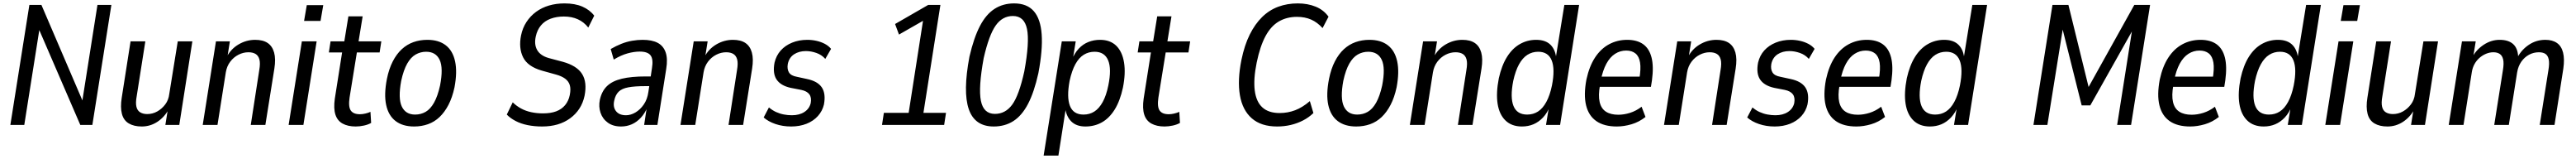

<svg xmlns="http://www.w3.org/2000/svg" viewBox="-20 -734 15173 934"><path d="M41 0 153 -705H224L477 -117H461L554 -705H636L524 0H453L199 -586H216L123 0Z M815 9Q769 9 738.5 -9Q708 -27 698 -65.5Q688 -104 697 -160L749 -491H836L785 -168Q778 -130 783.5 -107Q789 -84 806 -74Q823 -64 847 -64Q879 -64 906.5 -79.5Q934 -95 953.5 -121Q973 -147 977 -182L1027 -491H1113L1036 0H954L969 -94H975Q949 -46 907 -18.5Q865 9 815 9Z M1174 0 1252 -491H1334L1319 -397H1314Q1339 -446 1385 -473Q1431 -500 1483 -500Q1529 -500 1556.5 -481.5Q1584 -463 1594.5 -425.5Q1605 -388 1596 -331L1543 0H1457L1507 -322Q1514 -362 1508 -384.5Q1502 -407 1485.5 -417Q1469 -427 1443 -427Q1413 -427 1384.5 -412.5Q1356 -398 1336 -371.5Q1316 -345 1310 -309L1261 0Z M1771 -611 1787 -704H1884L1868 -611ZM1680 0 1758 -491H1845L1767 0Z M2075 9Q2029 9 1998 -8Q1967 -25 1955.5 -61Q1944 -97 1952 -154L1995 -426H1917L1927 -491H2008L2032 -638H2116L2092 -491H2226L2216 -426H2082L2039 -161Q2031 -107 2046 -85Q2061 -63 2100 -63Q2115 -63 2132 -67Q2149 -71 2162 -77L2166 -12Q2149 -2 2124 3.5Q2099 9 2075 9Z M2419 9Q2352 9 2310 -23Q2268 -55 2254.5 -117.5Q2241 -180 2259 -271Q2271 -330 2293.5 -373.5Q2316 -417 2346.5 -445Q2377 -473 2415 -486.5Q2453 -500 2497 -500Q2564 -500 2605.5 -468Q2647 -436 2660.5 -373.5Q2674 -311 2657 -221Q2644 -161 2621.5 -118Q2599 -75 2569 -46.5Q2539 -18 2501 -4.5Q2463 9 2419 9ZM2425 -61Q2459 -61 2487 -77Q2515 -93 2536.5 -131Q2558 -169 2572 -232Q2592 -335 2569.5 -382.5Q2547 -430 2490 -430Q2457 -430 2428.5 -414Q2400 -398 2378.5 -360.5Q2357 -323 2343 -259Q2324 -156 2346.5 -108.5Q2369 -61 2425 -61Z M3173 9Q3128 9 3088 1Q3048 -7 3016.5 -23.5Q2985 -40 2965 -61L3000 -133Q3021 -112 3048.5 -97Q3076 -82 3109 -75Q3142 -68 3178 -68Q3224 -68 3256 -80Q3288 -92 3308.5 -116.5Q3329 -141 3336 -176Q3343 -211 3336 -234Q3329 -257 3308.5 -272Q3288 -287 3255 -296L3172 -319Q3088 -343 3061 -397.5Q3034 -452 3049 -526Q3058 -570 3081 -605Q3104 -640 3137.5 -664.5Q3171 -689 3213.5 -701.5Q3256 -714 3305 -714Q3367 -714 3410.5 -695Q3454 -676 3480 -642L3445 -572Q3420 -604 3384 -620.5Q3348 -637 3301 -637Q3258 -637 3223 -624Q3188 -611 3166 -584.5Q3144 -558 3136 -521Q3125 -473 3144 -440Q3163 -407 3212 -393L3295 -371Q3378 -348 3408.5 -299.5Q3439 -251 3423 -171Q3414 -129 3392.5 -96Q3371 -63 3338 -39Q3305 -15 3264 -3Q3223 9 3173 9Z M3638 9Q3591 9 3560 -13.5Q3529 -36 3517 -72Q3505 -108 3513 -147Q3524 -198 3555 -228Q3586 -258 3642 -271.5Q3698 -285 3784 -285H3826L3818 -228H3780Q3719 -228 3681 -221Q3643 -214 3624 -195.5Q3605 -177 3598 -144Q3589 -106 3608 -81.5Q3627 -57 3667 -57Q3695 -57 3723 -73.5Q3751 -90 3772 -120.5Q3793 -151 3799 -194L3820 -333Q3829 -386 3812 -408.5Q3795 -431 3748 -431Q3715 -431 3676.5 -420.5Q3638 -410 3595 -384L3577 -446Q3608 -464 3639.5 -476.5Q3671 -489 3703 -494.5Q3735 -500 3765 -500Q3820 -500 3853.5 -482.5Q3887 -465 3900.5 -427Q3914 -389 3904 -329L3852 0H3774L3790 -106H3794Q3779 -69 3755 -43Q3731 -17 3701.5 -4Q3672 9 3638 9Z M3988 0 4066 -491H4148L4133 -397H4128Q4153 -446 4199 -473Q4245 -500 4297 -500Q4343 -500 4370.5 -481.5Q4398 -463 4408.5 -425.5Q4419 -388 4410 -331L4357 0H4271L4321 -322Q4328 -362 4322 -384.5Q4316 -407 4299.5 -417Q4283 -427 4257 -427Q4227 -427 4198.5 -412.5Q4170 -398 4150 -371.5Q4130 -345 4124 -309L4075 0Z M4640 9Q4590 9 4547.5 -5.5Q4505 -20 4478 -44L4509 -103Q4529 -86 4551 -76Q4573 -66 4597 -61.5Q4621 -57 4644 -57Q4688 -57 4717.5 -76Q4747 -95 4755 -128Q4761 -161 4747 -180Q4733 -199 4699 -206L4637 -218Q4578 -231 4554 -267Q4530 -303 4542 -366Q4552 -408 4578.5 -437.5Q4605 -467 4645.5 -483.5Q4686 -500 4735 -500Q4763 -500 4789.5 -494Q4816 -488 4838 -476.5Q4860 -465 4875 -447L4841 -388Q4820 -412 4788.5 -423Q4757 -434 4727 -434Q4686 -434 4657 -415Q4628 -396 4620 -358Q4615 -328 4627 -308.5Q4639 -289 4673 -283L4733 -270Q4796 -257 4820.5 -220.5Q4845 -184 4833 -120Q4824 -82 4797.5 -52.5Q4771 -23 4730.5 -7Q4690 9 4640 9Z M5175 0 5186 -71H5332L5420 -634L5454 -633L5275 -531L5252 -593L5447 -705H5519L5419 -71H5552L5541 0Z M5833 9Q5721 9 5686 -93Q5651 -195 5690 -401Q5716 -513 5752 -581.5Q5788 -650 5838 -682Q5888 -714 5953 -714Q6029 -714 6069 -668.5Q6109 -623 6115.5 -532Q6122 -441 6096 -304Q6071 -192 6035 -123.5Q5999 -55 5949 -23Q5899 9 5833 9ZM5840 -65Q5902 -65 5942 -119.5Q5982 -174 6013 -314Q6045 -488 6029 -564Q6013 -640 5946 -640Q5884 -640 5844.5 -584Q5805 -528 5774 -393Q5742 -219 5757.5 -142Q5773 -65 5840 -65Z M6127 180 6234 -491H6316L6298 -380H6292Q6309 -422 6334 -448.5Q6359 -475 6391 -487.5Q6423 -500 6459 -500Q6519 -500 6554.5 -465.5Q6590 -431 6600.5 -367.5Q6611 -304 6594 -219Q6577 -141 6545.5 -90.5Q6514 -40 6470.5 -15.5Q6427 9 6373 9Q6319 9 6289 -21.5Q6259 -52 6253 -106H6259L6214 180ZM6362 -61Q6398 -61 6426 -79Q6454 -97 6475 -135Q6496 -173 6508 -232Q6528 -329 6507 -379.5Q6486 -430 6427 -430Q6392 -430 6363.5 -412.5Q6335 -395 6314 -357Q6293 -319 6280 -259Q6262 -163 6282 -112Q6302 -61 6362 -61Z M6839 9Q6793 9 6762 -8Q6731 -25 6719.5 -61Q6708 -97 6716 -154L6759 -426H6681L6691 -491H6772L6796 -638H6880L6856 -491H6990L6980 -426H6846L6803 -161Q6795 -107 6810 -85Q6825 -63 6864 -63Q6879 -63 6896 -67Q6913 -71 6926 -77L6930 -12Q6913 -2 6888 3.5Q6863 9 6839 9Z M7502 9Q7408 9 7353 -39Q7298 -87 7283 -175Q7268 -263 7292 -382Q7310 -469 7341 -531Q7372 -593 7414 -634Q7456 -675 7509 -694.5Q7562 -714 7624 -714Q7682 -714 7729 -695Q7776 -676 7805 -636L7770 -569Q7739 -603 7702.5 -619Q7666 -635 7619 -635Q7559 -635 7512.5 -608Q7466 -581 7434 -522Q7402 -463 7382 -367Q7362 -269 7370.5 -202.5Q7379 -136 7415.5 -103Q7452 -70 7517 -70Q7565 -70 7608.5 -86.5Q7652 -103 7695 -140L7716 -70Q7689 -44 7655 -26.5Q7621 -9 7582.5 0Q7544 9 7502 9Z M7968 9Q7901 9 7859 -23Q7817 -55 7803.5 -117.5Q7790 -180 7808 -271Q7820 -330 7842.5 -373.5Q7865 -417 7895.5 -445Q7926 -473 7964 -486.5Q8002 -500 8046 -500Q8113 -500 8154.5 -468Q8196 -436 8209.5 -373.5Q8223 -311 8206 -221Q8193 -161 8170.5 -118Q8148 -75 8118 -46.5Q8088 -18 8050 -4.5Q8012 9 7968 9ZM7974 -61Q8008 -61 8036 -77Q8064 -93 8085.5 -131Q8107 -169 8121 -232Q8141 -335 8118.5 -382.5Q8096 -430 8039 -430Q8006 -430 7977.5 -414Q7949 -398 7927.5 -360.5Q7906 -323 7892 -259Q7873 -156 7895.5 -108.5Q7918 -61 7974 -61Z M8284 0 8362 -491H8444L8429 -397H8424Q8449 -446 8495 -473Q8541 -500 8593 -500Q8639 -500 8666.5 -481.5Q8694 -463 8704.5 -425.5Q8715 -388 8706 -331L8653 0H8567L8617 -322Q8624 -362 8618 -384.5Q8612 -407 8595.5 -417Q8579 -427 8553 -427Q8523 -427 8494.5 -412.5Q8466 -398 8446 -371.5Q8426 -345 8420 -309L8371 0Z M8944 9Q8884 9 8847.5 -26Q8811 -61 8801 -124Q8791 -187 8808 -274Q8825 -350 8856.5 -400Q8888 -450 8932 -475Q8976 -500 9028 -500Q9084 -500 9113.5 -470Q9143 -440 9147 -385L9142 -386L9194 -705H9281L9169 0H9086L9104 -111H9109Q9094 -71 9068.5 -44Q9043 -17 9012 -4Q8981 9 8944 9ZM8975 -61Q9011 -61 9039 -79Q9067 -97 9088 -135.5Q9109 -174 9121 -232Q9140 -328 9119.5 -379Q9099 -430 9040 -430Q9005 -430 8976.5 -412Q8948 -394 8927 -356Q8906 -318 8893 -259Q8874 -162 8894.5 -111.5Q8915 -61 8975 -61Z M9503 9Q9428 9 9382.5 -22.5Q9337 -54 9322 -115.5Q9307 -177 9324 -267Q9341 -345 9375 -396.5Q9409 -448 9457.5 -474Q9506 -500 9564 -500Q9622 -500 9658 -474.5Q9694 -449 9707.5 -396.5Q9721 -344 9710 -262L9704 -224H9387L9397 -284H9653L9635 -266Q9646 -330 9640 -366.5Q9634 -403 9613 -420Q9592 -437 9558 -437Q9523 -437 9493 -418Q9463 -399 9441.5 -359.5Q9420 -320 9408 -259L9404 -234Q9393 -173 9402 -134.5Q9411 -96 9439 -78Q9467 -60 9512 -60Q9545 -60 9580.5 -71Q9616 -82 9649 -107L9672 -47Q9634 -17 9589.5 -4Q9545 9 9503 9Z M9781 0 9859 -491H9941L9926 -397H9921Q9946 -446 9992 -473Q10038 -500 10090 -500Q10136 -500 10163.5 -481.5Q10191 -463 10201.5 -425.5Q10212 -388 10203 -331L10150 0H10064L10114 -322Q10121 -362 10115 -384.5Q10109 -407 10092.5 -417Q10076 -427 10050 -427Q10020 -427 9991.5 -412.5Q9963 -398 9943 -371.5Q9923 -345 9917 -309L9868 0Z M10433 9Q10383 9 10340.5 -5.5Q10298 -20 10271 -44L10302 -103Q10322 -86 10344 -76Q10366 -66 10390 -61.5Q10414 -57 10437 -57Q10481 -57 10510.5 -76Q10540 -95 10548 -128Q10554 -161 10540 -180Q10526 -199 10492 -206L10430 -218Q10371 -231 10347 -267Q10323 -303 10335 -366Q10345 -408 10371.5 -437.5Q10398 -467 10438.5 -483.5Q10479 -500 10528 -500Q10556 -500 10582.5 -494Q10609 -488 10631 -476.5Q10653 -465 10668 -447L10634 -388Q10613 -412 10581.5 -423Q10550 -434 10520 -434Q10479 -434 10450 -415Q10421 -396 10413 -358Q10408 -328 10420 -308.5Q10432 -289 10466 -283L10526 -270Q10589 -257 10613.5 -220.5Q10638 -184 10626 -120Q10617 -82 10590.5 -52.5Q10564 -23 10523.5 -7Q10483 9 10433 9Z M10914 9Q10839 9 10793.5 -22.5Q10748 -54 10733 -115.5Q10718 -177 10735 -267Q10752 -345 10786 -396.5Q10820 -448 10868.5 -474Q10917 -500 10975 -500Q11033 -500 11069 -474.5Q11105 -449 11118.5 -396.5Q11132 -344 11121 -262L11115 -224H10798L10808 -284H11064L11046 -266Q11057 -330 11051 -366.5Q11045 -403 11024 -420Q11003 -437 10969 -437Q10934 -437 10904 -418Q10874 -399 10852.5 -359.5Q10831 -320 10819 -259L10815 -234Q10804 -173 10813 -134.5Q10822 -96 10850 -78Q10878 -60 10923 -60Q10956 -60 10991.5 -71Q11027 -82 11060 -107L11083 -47Q11045 -17 11000.5 -4Q10956 9 10914 9Z M11347 9Q11287 9 11250.5 -26Q11214 -61 11204 -124Q11194 -187 11211 -274Q11228 -350 11259.5 -400Q11291 -450 11335 -475Q11379 -500 11431 -500Q11487 -500 11516.5 -470Q11546 -440 11550 -385L11545 -386L11597 -705H11684L11572 0H11489L11507 -111H11512Q11497 -71 11471.5 -44Q11446 -17 11415 -4Q11384 9 11347 9ZM11378 -61Q11414 -61 11442 -79Q11470 -97 11491 -135.5Q11512 -174 11524 -232Q11543 -328 11522.5 -379Q11502 -430 11443 -430Q11408 -430 11379.5 -412Q11351 -394 11330 -356Q11309 -318 11296 -259Q11277 -162 11297.5 -111.5Q11318 -61 11378 -61Z M11957 0 12069 -705H12163L12287 -202H12270L12551 -705H12644L12532 0H12450L12541 -576H12552L12292 -115H12241L12125 -577H12132L12039 0Z M12880 9Q12805 9 12759.5 -22.5Q12714 -54 12699 -115.5Q12684 -177 12701 -267Q12718 -345 12752 -396.5Q12786 -448 12834.5 -474Q12883 -500 12941 -500Q12999 -500 13035 -474.5Q13071 -449 13084.5 -396.5Q13098 -344 13087 -262L13081 -224H12764L12774 -284H13030L13012 -266Q13023 -330 13017 -366.5Q13011 -403 12990 -420Q12969 -437 12935 -437Q12900 -437 12870 -418Q12840 -399 12818.5 -359.5Q12797 -320 12785 -259L12781 -234Q12770 -173 12779 -134.5Q12788 -96 12816 -78Q12844 -60 12889 -60Q12922 -60 12957.5 -71Q12993 -82 13026 -107L13049 -47Q13011 -17 12966.5 -4Q12922 9 12880 9Z M13313 9Q13253 9 13216.5 -26Q13180 -61 13170 -124Q13160 -187 13177 -274Q13194 -350 13225.5 -400Q13257 -450 13301 -475Q13345 -500 13397 -500Q13453 -500 13482.5 -470Q13512 -440 13516 -385L13511 -386L13563 -705H13650L13538 0H13455L13473 -111H13478Q13463 -71 13437.5 -44Q13412 -17 13381 -4Q13350 9 13313 9ZM13344 -61Q13380 -61 13408 -79Q13436 -97 13457 -135.5Q13478 -174 13490 -232Q13509 -328 13488.5 -379Q13468 -430 13409 -430Q13374 -430 13345.5 -412Q13317 -394 13296 -356Q13275 -318 13262 -259Q13243 -162 13263.5 -111.5Q13284 -61 13344 -61Z M13767 -611 13783 -704H13880L13864 -611ZM13676 0 13754 -491H13841L13763 0Z M14042 9Q13996 9 13965.5 -9Q13935 -27 13925 -65.5Q13915 -104 13924 -160L13976 -491H14063L14012 -168Q14005 -130 14010.5 -107Q14016 -84 14033 -74Q14050 -64 14074 -64Q14106 -64 14133.5 -79.5Q14161 -95 14180.5 -121Q14200 -147 14204 -182L14254 -491H14340L14263 0H14181L14196 -94H14202Q14176 -46 14134 -18.5Q14092 9 14042 9Z M14403 0 14481 -491H14562L14547 -398H14542Q14565 -442 14609 -471Q14653 -500 14703 -500Q14755 -500 14782.5 -475Q14810 -450 14812 -400L14809 -399Q14833 -443 14876 -471.5Q14919 -500 14972 -500Q15014 -500 15040.5 -481.5Q15067 -463 15076.5 -425Q15086 -387 15078 -331L15026 0H14939L14990 -321Q14997 -362 14992 -385Q14987 -408 14972.5 -417.5Q14958 -427 14934 -427Q14903 -427 14876 -412.5Q14849 -398 14830.5 -371.5Q14812 -345 14806 -309L14757 0H14671L14722 -321Q14729 -362 14723.5 -385Q14718 -408 14703 -417.5Q14688 -427 14666 -427Q14644 -427 14622.5 -418Q14601 -409 14583.5 -393.5Q14566 -378 14554.5 -357Q14543 -336 14539 -310L14490 0Z"/></svg>

Font: Nunito Sans 10pt Condensed Medium
Style: Italic
Weight: 500
Width: 3
Italic angle: -9°
Designer: Vernon Adams
Foundry: Vernon Adams
Version: Version 3.101;gftools[0.9.27]